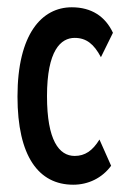

<svg xmlns="http://www.w3.org/2000/svg" viewBox="-20 -496 353 527"><path d="M181 11C222 11 260 -7 285 -41L253 -113C234 -82 213 -68 185 -68C142 -68 109 -111 109 -232C109 -358 147 -392 185 -392C217 -392 238 -375 257 -339L290 -406C269 -451 231 -476 177 -476C95 -476 28 -403 28 -231C28 -67 86 11 181 11Z"/></svg>

Font: Inconsolata ExtraCondensed
Style: Bold
Weight: 700
Width: 2
Monospace: yes
Designer: Raph Levien, Cyreal, Brenton Simpson
Foundry: Raph Levien, Cyreal, Google
Version: Version 3.100